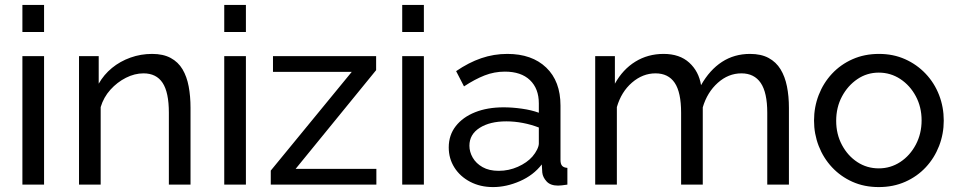

<svg xmlns="http://www.w3.org/2000/svg" viewBox="-20 -750 3890 780"><path d="M71 0V-522H159V0ZM71 -620V-730H159V-620Z M754 0H666V-292Q666 -375 640.5 -413.5Q615 -452 563 -452Q527 -452 491.5 -434Q456 -416 428.5 -385.5Q401 -355 389 -315V0H301V-522H381V-410Q402 -447 435 -474Q468 -501 510 -516Q552 -531 598 -531Q643 -531 673.5 -514.5Q704 -498 721.5 -468.5Q739 -439 746.5 -399Q754 -359 754 -312Z M891 0V-522H979V0ZM891 -620V-730H979V-620Z M1080 -57 1409 -458H1089V-522H1508V-465L1181 -64H1509V0H1080Z M1614 0V-522H1702V0ZM1614 -620V-730H1702V-620Z M1803 -151Q1803 -201 1831.5 -237.5Q1860 -274 1910 -294Q1960 -314 2026 -314Q2061 -314 2100 -308.5Q2139 -303 2169 -292V-330Q2169 -390 2133 -424.5Q2097 -459 2031 -459Q1988 -459 1948.5 -443.5Q1909 -428 1865 -399L1833 -461Q1884 -496 1935 -513.5Q1986 -531 2041 -531Q2141 -531 2199 -475.5Q2257 -420 2257 -321V-100Q2257 -84 2263.5 -76.5Q2270 -69 2285 -68V0Q2272 2 2262.5 3Q2253 4 2247 4Q2216 4 2200.5 -13Q2185 -30 2183 -49L2181 -82Q2147 -38 2092 -14Q2037 10 1983 10Q1931 10 1890 -11.5Q1849 -33 1826 -69.5Q1803 -106 1803 -151ZM2143 -114Q2155 -128 2162 -142.5Q2169 -157 2169 -167V-232Q2138 -244 2104 -250.5Q2070 -257 2037 -257Q1970 -257 1928.5 -230.5Q1887 -204 1887 -158Q1887 -133 1900.5 -109.5Q1914 -86 1940.5 -71Q1967 -56 2006 -56Q2047 -56 2084 -72.5Q2121 -89 2143 -114Z M3185 0H3097V-292Q3097 -374 3070.5 -413Q3044 -452 2992 -452Q2939 -452 2896 -413.5Q2853 -375 2835 -314V0H2747V-292Q2747 -375 2721 -413.5Q2695 -452 2643 -452Q2591 -452 2547.5 -414.5Q2504 -377 2486 -315V0H2398V-522H2478V-410Q2510 -468 2561 -499.5Q2612 -531 2676 -531Q2741 -531 2780 -495.5Q2819 -460 2828 -404Q2863 -466 2913 -498.5Q2963 -531 3027 -531Q3072 -531 3102.5 -514.5Q3133 -498 3151 -468.5Q3169 -439 3177 -399Q3185 -359 3185 -312Z M3550 10Q3491 10 3443 -11.5Q3395 -33 3360 -70.5Q3325 -108 3306 -157Q3287 -206 3287 -260Q3287 -315 3306 -364Q3325 -413 3360 -450.5Q3395 -488 3443.5 -509.5Q3492 -531 3551 -531Q3609 -531 3657 -509.5Q3705 -488 3740.5 -450.5Q3776 -413 3795 -364Q3814 -315 3814 -260Q3814 -206 3795 -157Q3776 -108 3741 -70.5Q3706 -33 3657.5 -11.5Q3609 10 3550 10ZM3377 -259Q3377 -205 3400.5 -161Q3424 -117 3463 -91.5Q3502 -66 3550 -66Q3598 -66 3637.5 -92Q3677 -118 3700.5 -162.5Q3724 -207 3724 -261Q3724 -315 3700.5 -359Q3677 -403 3637.5 -429Q3598 -455 3550 -455Q3502 -455 3463 -428.5Q3424 -402 3400.5 -358Q3377 -314 3377 -259Z"/></svg>

Font: Raleway Thin Medium
Style: Regular
Weight: 500
Version: Version 4.026